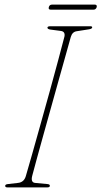

<svg xmlns="http://www.w3.org/2000/svg" viewBox="-20 -814 440 834"><path d="M120 -50.5Q112.5 -21.5 132.5 -19.5L186 -14.5Q197 -13.5 196.5 -7Q196.5 0 185.5 0H12.5Q2.5 0 2.5 -6.5Q2.5 -13.5 15 -14.5L58 -19.5Q84 -22 92 -48.5Q102 -82.5 118.8 -141.5Q135.5 -200.5 155.5 -272Q175.5 -343.5 195.8 -416.5Q216 -489.5 232.8 -552.5Q249.5 -615.5 260 -655.5Q264 -676.5 245 -679.5L199 -685.5Q186 -687.5 186 -694Q186.5 -700 198.5 -700H372Q380.5 -700 380.5 -695.5Q380.5 -688.5 365.5 -686.5L314 -678.5Q294 -676 287.5 -653.5Q278 -619.5 264 -569.5Q250 -519.5 233.5 -460.8Q217 -402 200 -340.8Q183 -279.5 167.2 -223.2Q151.5 -167 139.2 -121.8Q127 -76.5 120 -50.5ZM192 -783Q195 -794 206 -794H391.5Q402.5 -794 400 -783Q396.5 -772 386 -772H200.5Q189 -772 192 -783Z"/></svg>

Font: Fraunces 144pt S050 Thin
Style: Italic
Weight: 100
Italic angle: -16°
Version: Version 1.000; ttfautohint (v1.8.3)